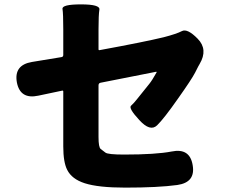

<svg xmlns="http://www.w3.org/2000/svg" viewBox="-20 -805 1040 877"><path d="M552 52Q429 52 367 32Q308 13 287 -29Q269 -64 269 -136V-387Q269 -392 264 -391L155 -368Q72 -350 57 -429Q43 -508 126 -522L260 -544Q269 -545 269 -554V-671Q269 -743 265.5 -764Q262 -785 350 -785Q438 -785 434 -761Q430 -737 430 -671V-580Q430 -575 435 -576Q637 -613 728 -635Q786 -650 811 -663Q836 -676 883 -628Q931 -579 892 -513Q889 -509 871 -473Q855 -442 794 -356Q729 -263 697.5 -232.5Q666 -202 616 -257Q566 -311 578.5 -322Q591 -333 609 -356Q635 -389 662 -422Q675 -438 695 -474Q697 -478 692 -477L439 -427Q430 -425 430 -415V-179Q430 -132 440 -124.5Q450 -117 461.5 -108Q473 -99 547 -99Q692 -99 764 -113Q847 -130 860 -51Q874 28 790 40Q702 52 552 52Z"/></svg>

Font: Resource Han Rounded TW Heavy
Style: Regular
Weight: 900
Designer: Cyano Hao (round all glyphs); Ryoko NISHIZUKA 西塚涼子 (kana, bopomofo & ideographs); Paul D. Hunt (Latin, Greek & Cyrillic)
Foundry: Cyano Hao
Version: 0.990